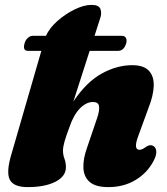

<svg xmlns="http://www.w3.org/2000/svg" viewBox="-20 -751 683 785"><path d="M80.5 -574Q84 -587 93.5 -595.8Q103 -604.5 113.5 -604.5H168Q181.5 -635.5 214 -664.5Q246.5 -693.5 284.8 -712.2Q323 -731 354.5 -731Q385 -731 391 -713.2Q397 -695.5 388.5 -673L366.5 -604.5H478.5Q490 -604.5 494.8 -595.8Q499.5 -587 496 -574Q487 -543 462 -543H346.5L280 -336Q333.5 -416 395.8 -450.2Q458 -484.5 520.5 -484.5Q568 -484.5 589 -461.5Q610 -438.5 608.5 -399.2Q607 -360 588 -312L545.5 -195.5Q524 -138.5 550.5 -138.5Q561.5 -138.5 579 -152Q596 -162.5 610 -152Q619 -144.5 619 -129Q619 -113.5 607 -91.5Q582 -44 534 -15Q486 14 423 14Q371 14 346.8 -7Q322.5 -28 321 -64.8Q319.5 -101.5 336 -147.5L377.5 -269.5Q387.5 -299.5 385 -316.8Q382.5 -334 360 -334Q333 -334 307.2 -308.2Q281.5 -282.5 264 -231.5Q250.5 -195.5 244 -173Q237.5 -150.5 237.5 -135Q237.5 -118 243.5 -102.2Q249.5 -86.5 249.5 -67Q249.5 -30 206.8 -8Q164 14 93 14Q34.5 14 19.5 -17.5Q4.5 -49 28 -125L149 -543H95Q71.5 -543 80.5 -574Z"/></svg>

Font: Fraunces 9pt Soft Black
Style: Italic
Weight: 900
Italic angle: -16°
Version: Version 1.000;[b76b70a41]